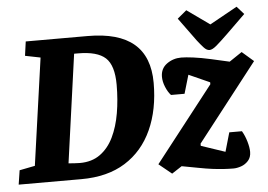

<svg xmlns="http://www.w3.org/2000/svg" viewBox="-66 -795 1222 876"><g transform="rotate(-5 545.5 -357.0)"><path d="M-14 0 -4 -65 67 -79 136 -569 66 -583 75 -648H358Q500 -648 570 -588.5Q640 -529 640 -409Q640 -287 598 -194.5Q556 -102 474.5 -51Q393 0 273 0ZM273 -74Q328 -74 366 -101.5Q404 -129 427 -176.5Q450 -224 460.5 -285.5Q471 -347 471 -415Q471 -504 433.5 -538.5Q396 -573 308 -573Q307 -573 299.5 -573Q292 -573 290 -573L221 -77Q235 -76 247.5 -75Q260 -74 273 -74ZM969 12Q948 12 924.5 10.5Q901 9 873 5.5Q845 2 809 -5L734 -19L688 11L629 -37L897 -380V-389L801 -432L776 -347H714Q700 -362 690 -386.5Q680 -411 680 -433Q680 -471 709 -492Q738 -513 775 -513Q795 -513 830 -508.5Q865 -504 910 -494L994 -475L1052 -514L1105 -468L829 -114V-104L939 -67L964 -154H1022Q1035 -132 1043 -104.5Q1051 -77 1051 -57Q1051 -32 1037 -16.5Q1023 -1 1004 5.5Q985 12 969 12ZM907 -536Q894 -536 880.5 -551Q867 -566 853 -584L775 -691L817 -726L921 -652L1047 -722L1079 -686L992 -601Q959 -569 939.5 -552.5Q920 -536 907 -536Z"/></g></svg>

Font: Faustina Light ExtraBold
Style: Italic
Weight: 800
Italic angle: -8°
Version: Version 1.200